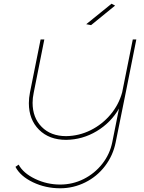

<svg xmlns="http://www.w3.org/2000/svg" viewBox="-20 -911 774 1031"><path d="M579 -891 598 -881 469 -776 443 -781ZM656 -418 601 -146Q587 -76 544 -19.5Q501 37 437.5 68.5Q374 100 303 100Q224 100 156.5 67.5Q89 35 63 -15L80 -27Q105 19 168.5 49.5Q232 80 303 80Q370 80 429 50.5Q488 21 529 -31Q570 -83 583 -148L619 -328Q575 -252 499 -206.5Q423 -161 335 -160Q244 -160 189.5 -214.5Q135 -269 135 -357Q135 -385 141 -415L198 -699H218L161 -413Q155 -385 155 -359Q155 -279 204 -229.5Q253 -180 335 -180Q405 -181 467 -212Q529 -243 573.5 -296Q618 -349 636 -415L693 -699H712L659 -433Z"/></svg>

Font: TypoPRO Montserrat Alternates
Style: Italic
Weight: 250
Italic angle: -11.3°
Designer: Julieta Ulanovsky
Foundry: Julieta Ulanovsky
Version: Version 6.001